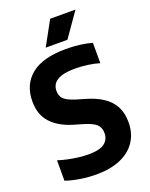

<svg xmlns="http://www.w3.org/2000/svg" viewBox="-173 -1038 884 1135"><g transform="rotate(-20 268.5 -470.0)"><path d="M231 9.5Q184 9.5 133.2 1.8Q82.5 -6 40.5 -20.5V-149Q69.5 -139.5 101.5 -132.8Q133.5 -126 166.2 -122Q199 -118 229.5 -118Q299 -118 329.2 -141Q359.5 -164 359.5 -205Q359.5 -240 337.8 -260.2Q316 -280.5 256 -298L203 -313.5Q118 -338.5 70.2 -389.8Q22.5 -441 22.5 -525.5Q22.5 -630.5 95.2 -690Q168 -749.5 314 -749.5Q360.5 -749.5 402.8 -744Q445 -738.5 477.5 -729V-601Q444.5 -611 405 -616.5Q365.5 -622 326 -622Q270.5 -622 238 -611Q205.5 -600 191.5 -580.5Q177.5 -561 177.5 -535.5Q177.5 -502.5 197 -483.5Q216.5 -464.5 270 -448L322.5 -432.5Q385.5 -414.5 428.2 -386Q471 -357.5 493 -316Q515 -274.5 515 -217.5Q515 -147 481.2 -96Q447.5 -45 384.2 -17.8Q321 9.5 231 9.5ZM205.5 -797.5 288.5 -949H448L342 -797.5Z"/></g></svg>

Font: Encode Sans SemiCondensed
Style: Bold
Weight: 700
Width: 4
Designer: Multiple Designers
Foundry: Impallari Type
Version: Version 3.002